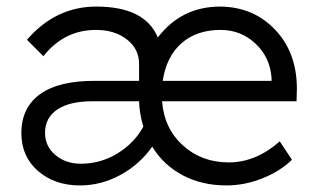

<svg xmlns="http://www.w3.org/2000/svg" viewBox="-20 -554 962 584"><path d="M223 10Q146 10 95.5 -34Q45 -78 45 -149Q45 -227 102.5 -268Q160 -309 271 -308H403V-360Q403 -405 366 -434Q329 -463 272 -463Q175 -463 112 -383L62 -433Q149 -534 273 -534Q421 -534 460 -440Q532 -534 650 -534Q751 -533 817 -463.5Q883 -394 883 -284L882 -246H473Q479 -164 536 -112Q593 -60 676 -60Q758 -60 831 -124L868 -68Q832 -33 778 -11.5Q724 10 669 10Q594 10 535.5 -21Q477 -52 443 -108Q405 -54 346.5 -22Q288 10 223 10ZM117 -150Q117 -109 148.5 -82.5Q180 -56 226 -56Q286 -56 337.5 -87.5Q389 -119 416 -169Q404 -209 403 -246H261Q192 -246 154.5 -221Q117 -196 117 -150ZM475 -308H806V-316Q802 -379 757.5 -421Q713 -463 651 -463Q578 -463 532 -422.5Q486 -382 475 -308Z"/></svg>

Font: Easer Grotesk Light
Style: Regular
Weight: 300
Designer: Boardeaser, Bonnie Shaver-Troup, Thomas Jockin
Foundry: Lexend
Version: Version 1.008;Glyphs 3.1.2 (3151)